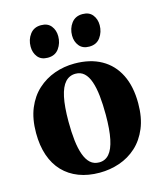

<svg xmlns="http://www.w3.org/2000/svg" viewBox="-117 -863 811 960"><g transform="rotate(-15 289.0 -383.0)"><path d="M23 -262Q23 -335.5 45.2 -389.2Q67.5 -443 106.2 -478.2Q145 -513.5 194.2 -531Q243.5 -548.5 297.5 -548.5Q379 -548.5 436.5 -516.2Q494 -484 524.5 -422.8Q555 -361.5 555 -274.5Q555 -200.5 532.5 -146.5Q510 -92.5 471.5 -57.5Q433 -22.5 383.5 -5.5Q334 11.5 280 11.5Q220 11.5 172.5 -6.8Q125 -25 91.5 -60Q58 -95 40.5 -146Q23 -197 23 -262ZM291 -39Q322 -39 342.5 -62.5Q363 -86 373.2 -135Q383.5 -184 383.5 -260.5Q383.5 -315 378.8 -359Q374 -403 363.2 -434Q352.5 -465 334.5 -481.5Q316.5 -498 290 -498Q258 -498 236.8 -474.8Q215.5 -451.5 205 -402.5Q194.5 -353.5 194.5 -275.5Q194.5 -221 199.5 -177.5Q204.5 -134 215.8 -103Q227 -72 245.2 -55.5Q263.5 -39 291 -39ZM177.5 -611Q143.5 -611 126 -633Q108.5 -655 108.5 -686.5Q108.5 -723 128.8 -750Q149 -777 185.5 -777H186.5Q220.5 -777 238 -755Q255.5 -733 255.5 -701.5Q255.5 -666 235.8 -638.5Q216 -611 178.5 -611ZM392 -611Q358.5 -611 340.8 -633Q323 -655 323 -686.5Q323 -723 343.2 -750Q363.5 -777 400.5 -777H401Q435 -777 452.5 -755Q470 -733 470 -701.5Q470 -666 450.2 -638.5Q430.5 -611 393 -611Z"/></g></svg>

Font: Merriweather 72pt ExtraBold
Style: Regular
Weight: 800
Version: Version 2.100